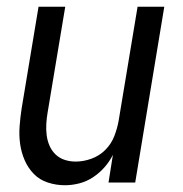

<svg xmlns="http://www.w3.org/2000/svg" viewBox="-20 -540 540 568"><path d="M172 8Q146 8 121.5 0Q97 -8 80 -25.5Q63 -43 53 -66Q43 -89 39.5 -114.5Q36 -140 38 -166.5Q40 -193 44 -219L94 -520H173L121 -208Q118 -191 117 -174Q116 -157 118 -140.5Q120 -124 126.5 -109Q133 -94 144.5 -83Q156 -72 171.5 -67Q187 -62 204 -62Q227 -62 250.5 -70.5Q274 -79 291.5 -96.5Q309 -114 318 -137Q327 -160 331 -183L387 -520H466L380 0H301L314 -82Q304 -62 289 -45Q274 -28 255 -15.5Q236 -3 214.5 2.5Q193 8 172 8Z"/></svg>

Font: Iosevka
Style: Italic
Weight: 400
Italic angle: -9°
Monospace: yes
Designer: Belleve Invis
Foundry: Belleve Invis
Version: Version 32.5.0; ttfautohint (v1.8.4)